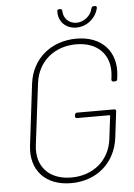

<svg xmlns="http://www.w3.org/2000/svg" viewBox="-59 -906 668 958"><g transform="rotate(-5 275.5 -427.0)"><path d="M352 -763C404 -763 451 -801 462 -852C463 -858 460 -862 454 -862H447C441 -862 437 -859 435 -852C427 -815 392 -787 355 -787C317 -787 289 -815 289 -852C289 -859 285 -862 279 -862H274C268 -862 263 -858 264 -852C262 -801 299 -763 352 -763ZM259 8C386 8 481 -73 497 -198L513 -330C514 -336 510 -340 504 -340H318C312 -340 308 -336 307 -330L306 -323C306 -317 309 -313 315 -313H478C480 -313 481 -311 481 -309L467 -194C454 -89 372 -20 262 -20C151 -20 86 -90 99 -196L137 -504C150 -610 232 -680 343 -680C453 -680 518 -610 505 -505L503 -489C503 -483 506 -479 512 -479H522C527 -479 532 -483 532 -489L534 -504C549 -626 474 -708 347 -708C218 -708 122 -626 107 -503L70 -197C55 -74 130 8 259 8Z"/></g></svg>

Font: Barlow Thin
Style: Italic
Weight: 250
Italic angle: -7°
Designer: Jeremy Tribby
Foundry: Tribby Type
Version: Version 1.422;hotconv 1.0.109;makeotfexe 2.5.65596